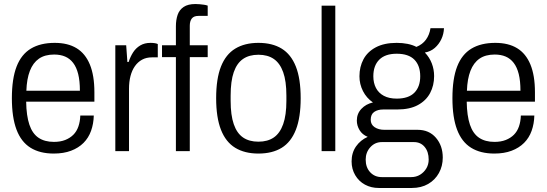

<svg xmlns="http://www.w3.org/2000/svg" viewBox="-20 -751 2717 954"><path d="M247 12Q178 12 131.5 -17Q85 -46 62 -107Q39 -168 39 -263Q39 -360 62.5 -420.5Q86 -481 133.5 -509.5Q181 -538 252 -538Q317 -538 360.5 -511.5Q404 -485 426.5 -430.5Q449 -376 449 -293V-246H110Q111 -176 126 -131.5Q141 -87 171.5 -66.5Q202 -46 248 -46Q280 -46 304 -55.5Q328 -65 344.5 -81.5Q361 -98 369.5 -122.5Q378 -147 379 -177H446Q445 -136 432.5 -101Q420 -66 395 -41Q370 -16 333 -2Q296 12 247 12ZM111 -300H377Q377 -349 368.5 -383Q360 -417 343.5 -438.5Q327 -460 303.5 -470Q280 -480 249 -480Q203 -480 173.5 -459.5Q144 -439 128.5 -399Q113 -359 111 -300Z M553 0V-526H607L613 -443H619Q628 -470 641.5 -491Q655 -512 676.5 -525Q698 -538 728 -538Q739 -538 749 -536.5Q759 -535 764 -532V-466H735Q707 -466 686 -454.5Q665 -443 650.5 -422.5Q636 -402 628.5 -373.5Q621 -345 621 -310V0Z M854 0V-467H785V-526H854V-620Q854 -652 862.5 -677Q871 -702 892.5 -716.5Q914 -731 951 -731Q961 -731 972 -730Q983 -729 993.5 -727.5Q1004 -726 1012 -723V-672H966Q943 -672 933 -659Q923 -646 923 -623V-526H1012V-467H923V0Z M1264 12Q1196 12 1149 -16.5Q1102 -45 1078 -106Q1054 -167 1054 -263Q1054 -360 1078 -420.5Q1102 -481 1149 -509.5Q1196 -538 1264 -538Q1333 -538 1379.5 -509.5Q1426 -481 1450 -420.5Q1474 -360 1474 -263Q1474 -167 1450 -106Q1426 -45 1379.5 -16.5Q1333 12 1264 12ZM1264 -47Q1310 -47 1340.5 -68Q1371 -89 1387 -134Q1403 -179 1403 -250V-276Q1403 -348 1387 -392.5Q1371 -437 1340.5 -458Q1310 -479 1264 -479Q1218 -479 1187.5 -458Q1157 -437 1141.5 -392.5Q1126 -348 1126 -276V-250Q1126 -179 1141.5 -134Q1157 -89 1187.5 -68Q1218 -47 1264 -47Z M1578 0V-723H1646V0Z M1862 183Q1824 183 1793.5 166.5Q1763 150 1745 119.5Q1727 89 1727 51Q1727 8 1749 -23.5Q1771 -55 1807 -71Q1780 -82 1766.5 -104.5Q1753 -127 1753 -152Q1753 -186 1775.5 -210Q1798 -234 1833 -242Q1801 -264 1783.5 -298.5Q1766 -333 1766 -372Q1766 -419 1786 -456.5Q1806 -494 1847.5 -516Q1889 -538 1951 -538Q1980 -538 2005 -533Q2030 -528 2049 -518Q2079 -530 2096.5 -554Q2114 -578 2119 -611H2186Q2185 -582 2173 -556.5Q2161 -531 2140.5 -513Q2120 -495 2091 -490Q2114 -466 2125.5 -436Q2137 -406 2137 -373Q2137 -326 2117 -288.5Q2097 -251 2056.5 -229Q2016 -207 1953 -207H1884Q1857 -207 1839.5 -195Q1822 -183 1822 -156Q1822 -132 1841.5 -119Q1861 -106 1890 -106H2055Q2112 -106 2146 -66.5Q2180 -27 2180 32Q2180 74 2161 108.5Q2142 143 2107.5 163Q2073 183 2026 183ZM1877 129H2023Q2048 129 2067.5 117Q2087 105 2098.5 85.5Q2110 66 2110 42Q2110 3 2090 -21Q2070 -45 2037 -45H1877Q1843 -45 1820 -19.5Q1797 6 1797 42Q1797 81 1819.5 105Q1842 129 1877 129ZM1951 -261Q2010 -261 2039 -290.5Q2068 -320 2068 -372Q2068 -425 2039 -454.5Q2010 -484 1951 -484Q1894 -484 1864.5 -454.5Q1835 -425 1835 -372Q1835 -339 1848 -314Q1861 -289 1887 -275Q1913 -261 1951 -261Z M2436 12Q2367 12 2320.5 -17Q2274 -46 2251 -107Q2228 -168 2228 -263Q2228 -360 2251.5 -420.5Q2275 -481 2322.5 -509.5Q2370 -538 2441 -538Q2506 -538 2549.5 -511.5Q2593 -485 2615.5 -430.5Q2638 -376 2638 -293V-246H2299Q2300 -176 2315 -131.5Q2330 -87 2360.5 -66.5Q2391 -46 2437 -46Q2469 -46 2493 -55.5Q2517 -65 2533.5 -81.5Q2550 -98 2558.5 -122.5Q2567 -147 2568 -177H2635Q2634 -136 2621.5 -101Q2609 -66 2584 -41Q2559 -16 2522 -2Q2485 12 2436 12ZM2300 -300H2566Q2566 -349 2557.5 -383Q2549 -417 2532.5 -438.5Q2516 -460 2492.5 -470Q2469 -480 2438 -480Q2392 -480 2362.5 -459.5Q2333 -439 2317.5 -399Q2302 -359 2300 -300Z"/></svg>

Font: Archivo SemiCondensed Light
Style: Regular
Weight: 300
Width: 4
Designer: Hector Gatti
Foundry: Omnibus-Type
Version: Version 2.001